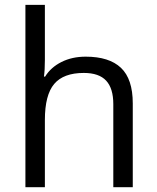

<svg xmlns="http://www.w3.org/2000/svg" viewBox="-20 -780 654 800"><path d="M452.1 0V-346.2Q452.1 -411.6 422.4 -443.8Q392.6 -476.1 329.1 -476.1Q244.6 -476.1 205.8 -430.2Q167 -384.3 167 -279.8V0H85.9V-759.8H167V-529.8Q167 -488.3 163.1 -460.9H168Q191.9 -499.5 236.1 -521.7Q280.3 -543.9 336.9 -543.9Q435.1 -543.9 484.1 -497.3Q533.2 -450.7 533.2 -349.1V0Z"/></svg>

Font: f04114697
Style: Regular
Weight: 400
Foundry: Ascender Corporation
Version: Version 1.10